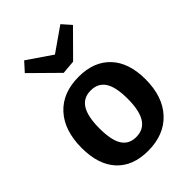

<svg xmlns="http://www.w3.org/2000/svg" viewBox="-238 -931 1054 1054"><g transform="rotate(-45 288.5 -404.5)"><path d="M546 -277Q546 -142 474.5 -65Q403 12 278 12Q160 12 95.5 -58Q31 -128 31 -257Q31 -393 101 -469.5Q171 -546 296 -546Q414 -546 480 -475.5Q546 -405 546 -277ZM176 -264Q176 -173 203 -130.5Q230 -88 285 -88Q344 -88 372.5 -133.5Q401 -179 401 -270Q401 -361 373.5 -403.5Q346 -446 289 -446Q232 -446 204 -401.5Q176 -357 176 -264ZM290 -724 429 -821 475 -769 333 -626 253 -619 101 -769 148 -821Z"/></g></svg>

Font: Bitter Pro
Style: Bold
Weight: 700
Designer: Sol Matas, and Bitter project Authors
Foundry: Sol Matas
Version: Version 1.010